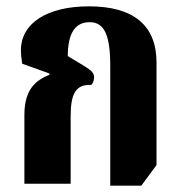

<svg xmlns="http://www.w3.org/2000/svg" viewBox="-20 -580 568 606"><path d="M328 6H426L474 -59V-383C474 -500 401 -560 261 -560C129 -560 46 -507 46 -421C46 -411 47 -398 50 -379L136 -348V-344C80 -322 57 -284 57 -216V0H203V-213C203 -286 220 -314 268 -312C274 -318 277 -327 277 -336C277 -350 269 -357 247 -371L194 -403C194 -475 217 -510 263 -510C309 -510 328 -470 328 -372Z"/></svg>

Font: Noto Serif Thai ExtraCondensed ExtraBold
Style: Regular
Weight: 800
Width: 2
Designer: Monotype Design Team
Foundry: Monotype Imaging Inc.
Version: Version 2.002